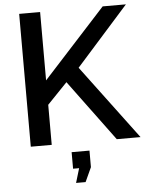

<svg xmlns="http://www.w3.org/2000/svg" viewBox="-61 -759 787 1021"><g transform="rotate(-5 333.0 -248.5)"><path d="M80.1 0V-709H191.9V-344.2L525.9 -710H649.9L370.1 -396L666 0H539.1L298.8 -325.2L191.9 -213.9V0ZM303.2 212.9 326.2 136.2H293.9V47.9H389.2V136.2L354 212.9Z"/></g></svg>

Font: Rawline SemiBold
Style: Regular
Weight: 600
Designer: Matt McInerney, Pablo Impallari, Rodrigo Fuenzalida
Foundry: Matt McInerney, Pablo Impallari, Rodrigo Fuenzalida
Version: Version 4.020;PS 004.020;hotconv 1.0.88;makeotf.lib2.5.64775